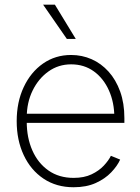

<svg xmlns="http://www.w3.org/2000/svg" viewBox="-20 -788 599 820"><path d="M294.4 11.7Q220.7 11.7 166 -24.9Q111.3 -61.5 81.3 -125.5Q51.3 -189.5 51.3 -270.5Q51.3 -352.1 81.3 -416Q111.3 -480 163.8 -516.6Q216.3 -553.2 283.7 -553.2Q330.1 -553.2 371.1 -535.2Q412.1 -517.1 443.6 -482.2Q475.1 -447.3 493.2 -397.2Q511.2 -347.2 511.2 -283.7V-263.2H79.1V-302.2H487.8L468.3 -286.6Q468.3 -350.1 445.3 -401.6Q422.4 -453.1 380.9 -483.2Q339.4 -513.2 283.7 -513.2Q229.5 -513.2 186.8 -482.7Q144 -452.1 119.1 -400.9Q94.2 -349.6 94.2 -286.1V-268.1Q94.2 -199.7 118.2 -145.5Q142.1 -91.3 187 -59.8Q231.9 -28.3 294.4 -28.3Q339.4 -28.3 371.1 -43.5Q402.8 -58.6 423.3 -80.6Q443.8 -102.5 453.6 -122.6L493.2 -106.4Q481 -79.1 454.8 -51.8Q428.7 -24.4 388.7 -6.3Q348.6 11.7 294.4 11.7ZM265.6 -621.6 164.1 -768.1H214.4L303.7 -621.6Z"/></svg>

Font: Inter Tight ExtraLight
Style: Regular
Weight: 250
Designer: Rasmus Andersson
Foundry: rsms
Version: Version 3.004